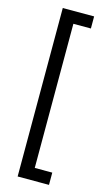

<svg xmlns="http://www.w3.org/2000/svg" viewBox="-144 -860 601 1059"><g transform="rotate(15 157.0 -330.0)"><path d="M75 151V-811H254V-742H154V81H254V151Z"/></g></svg>

Font: DM Sans
Style: Regular
Weight: 400
Designer: Colophon Foundry, Jonny Pinhorn
Foundry: Colophon Foundry
Version: Version 4.004; ttfautohint (v1.8.4.7-5d5b)